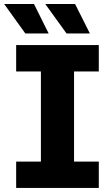

<svg xmlns="http://www.w3.org/2000/svg" viewBox="-40 -921 543 941"><path d="M160.5 -17V-684H322.9V-17ZM39.2 0V-129.1H444.2V0ZM39.2 -570.9V-700H444.2V-570.9ZM286.1 -757 181.9 -901.3H328L400.5 -757ZM84.1 -757 -19.5 -901.3H126.6L198.5 -757Z"/></svg>

Font: Montserrat Alternates Thin
Style: Regular
Weight: 100
Designer: Julieta Ulanovsky
Foundry: Julieta Ulanovsky
Version: Version 9.000